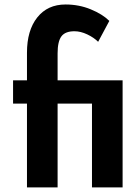

<svg xmlns="http://www.w3.org/2000/svg" viewBox="-20 -815 610 835"><path d="M36.8 -364.5V-465.5H97.3V-585.9Q97.3 -682.7 142 -739.1Q186.8 -795.5 265 -795.5Q323.6 -795.5 374.5 -774.5Q425.5 -753.6 455.5 -724.1L406.8 -633.2Q388.2 -651.8 359.3 -665.5Q330.5 -679.1 303.6 -679.1Q263.6 -679.1 247 -656.8Q230.5 -634.5 230.5 -583.2V-465.5H513.2V0H380V-364.5H230.5V0H97.3V-364.5Z"/></svg>

Font: Spartan MB
Style: Bold
Weight: 700
Designer: Matt Bailey, Mirko Velimirovic
Foundry: Matt Bailey
Version: Version 1.005